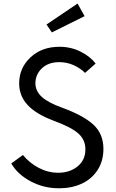

<svg xmlns="http://www.w3.org/2000/svg" viewBox="-20 -1021 636 1056"><path d="M42 -122.1 106 -168.5Q142.6 -124 193.8 -97.4Q245.1 -70.8 300.3 -70.8Q363.3 -70.8 406.5 -105.7Q449.7 -140.6 449.7 -199.7Q449.7 -252 411.1 -286.6Q372.6 -321.3 274.4 -357.4Q177.7 -393.6 131.6 -443.8Q85.4 -494.1 85.4 -562Q85.4 -647 147.5 -705.3Q209.5 -763.7 307.1 -763.7Q370.6 -763.7 424.1 -736.6Q477.5 -709.5 505.9 -671.4L447.8 -620.1Q421.9 -646 385 -662.6Q348.1 -679.2 306.2 -679.2Q246.1 -679.2 210.4 -645.3Q174.8 -611.3 174.8 -563Q174.8 -520.5 209.5 -488.5Q244.1 -456.5 321.8 -428.7Q440.4 -385.3 494.6 -334.5Q548.8 -283.7 548.8 -202.1Q548.8 -134.8 516.1 -85Q483.4 -35.2 428.5 -10.3Q373.5 14.6 304.7 14.6Q219.7 14.6 147.7 -24.2Q75.7 -63 42 -122.1ZM265.1 -842.8 235.8 -886.2 406.7 -1001.5 445.3 -932.1Z"/></svg>

Font: Spartan MB Med
Style: Regular
Weight: 500
Designer: Matt Bailey, Mirko Velimirovic
Foundry: Matt Bailey
Version: Version 1.005